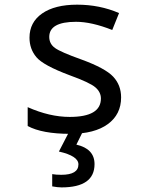

<svg xmlns="http://www.w3.org/2000/svg" viewBox="-20 -566 640 826"><path d="M99.1 -23.9V-105Q193.4 -63 279.8 -63Q414.1 -63 414.1 -142.1Q414.1 -169.9 390.1 -190.4Q366.2 -210.9 279.8 -242.2Q166 -284.7 136.5 -320.1Q106.9 -355.5 106.9 -403.8Q106.9 -470.2 161.4 -508.1Q215.8 -545.9 312 -545.9Q408.7 -545.9 492.2 -509.8L462.9 -437Q374 -472.2 307.1 -472.2Q191.9 -472.2 191.9 -407.2Q191.9 -377.4 216.6 -359.6Q241.2 -341.8 330.1 -310.1Q433.1 -272.5 467 -236.1Q501 -199.7 501 -147Q501 -73.7 443.8 -32Q386.7 9.8 282.2 9.8Q161.1 9.8 99.1 -23.9ZM204.6 235.8V183.1Q220.7 186 243.7 186Q317.4 186 317.4 141.1Q317.4 105 233.4 85.9L277.8 0H336.4L308.6 56.2Q386.7 74.2 386.7 140.1Q386.7 240.2 244.6 240.2Q228 240.2 204.6 235.8Z"/></svg>

Font: Noto Mono
Style: Regular
Weight: 400
Designer: Monotype Design Team
Foundry: Monotype Imaging Inc.
Version: Version 1.00